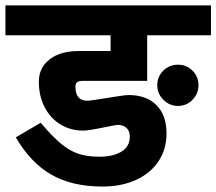

<svg xmlns="http://www.w3.org/2000/svg" viewBox="-40 -705 797 707"><path d="M736.8 -575.2H502V-407.2H264.2Q251 -407.2 244.4 -402.6Q237.8 -397.9 237.8 -386.2Q237.8 -334.5 280.8 -334Q293 -334 345.2 -342.8Q417 -355 434.1 -355Q499 -355 536.1 -317.9Q573.2 -280.8 573.2 -213.9Q573.2 -155.8 543.7 -111.3Q514.2 -66.9 460.7 -42.5Q407.2 -18.1 336.9 -18.1Q226.1 -18.1 149.7 -61.5Q73.2 -105 18.1 -199.2L109.9 -252.9Q151.9 -203.1 183.8 -176.5Q215.8 -149.9 248.3 -138.9Q280.8 -127.9 326.2 -127.9Q376 -127.9 407 -146.5Q438 -165 438 -202.1Q438 -223.1 425.5 -234.1Q413.1 -245.1 394 -245.1Q387.2 -245.1 352.1 -237.8Q284.2 -223.6 266.1 -224.1Q219.2 -224.1 182.1 -247.1Q145 -270 124 -311Q103 -352.1 103 -403.8Q103 -455.6 142.6 -486.3Q182.1 -517.1 250 -517.1H367.2V-575.2H-20V-685.1H736.8ZM690.9 -391.1Q690.9 -360.4 668.9 -337.6Q647 -314.9 615.2 -314.9Q584.5 -314.9 561.8 -337.4Q539.1 -359.9 539.1 -391.1Q539.1 -423.3 561.5 -445.1Q584 -466.8 615.2 -466.8Q647 -466.8 668.9 -444.8Q690.9 -422.9 690.9 -391.1Z"/></svg>

Font: Sarala
Style: Bold
Weight: 700
Designer: Andres Torresi
Foundry: Huerta Tipografica
Version: Version 1.004;PS 001.003;hotconv 1.0.70;makeotf.lib2.5.58329